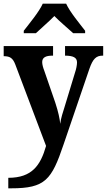

<svg xmlns="http://www.w3.org/2000/svg" viewBox="-20 -786 580 1042"><path d="M109 -619V-606H175C200 -630 247 -670 275 -699C303 -670 351 -630 377 -606H442V-619C413 -657 359 -721 339 -766H212C192 -721 138 -657 109 -619ZM25 179V236H41C226 236 260 190 325 -2L465 -412C484 -467 502 -484 537 -484H540V-536H333V-484H337C377 -483 398 -474 398 -447C398 -433 393 -409 388 -395L329 -201C323 -182 310 -144 307 -114C304 -142 297 -177 280 -229L220 -403C214 -418 209 -436 209 -449C209 -474 228 -484 265 -484H268V-536H0V-481H4C32 -480 49 -473 63 -436L230 6C200 111 154 179 25 179Z"/></svg>

Font: Noto Serif Bengali SemiCondensed
Style: Bold
Weight: 700
Width: 4
Designer: Juan Bruce, Universal Thirst, Indian Type Foundry and the Monotype Design Team.
Foundry: Monotype Imaging Inc.
Version: Version 2.003